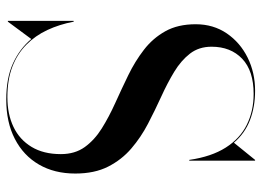

<svg xmlns="http://www.w3.org/2000/svg" viewBox="-128 -672 815 598"><g transform="rotate(90 279.0 -372.5)"><path d="M290 15Q222.5 15 176.8 -6Q131 -27 101 -63L47 10H44.5V-195H47Q55.5 -150.5 73 -113Q90.5 -75.5 118.8 -47.5Q147 -19.5 187.2 -4Q227.5 11.5 282 11.5Q335 11.5 374.8 -7.5Q414.5 -26.5 437 -63.8Q459.5 -101 459.5 -155Q459.5 -199 437.5 -229.5Q415.5 -260 379.5 -282.5Q343.5 -305 300.2 -324.5Q257 -344 213.8 -365Q170.5 -386 134.5 -413.8Q98.5 -441.5 76.8 -480.5Q55 -519.5 55 -575Q55 -630 83.5 -671.8Q112 -713.5 159 -736.8Q206 -760 262 -760Q312.5 -760 353.8 -744Q395 -728 424 -694L477.5 -760H480V-555H477.5Q467.5 -624 439.2 -668.5Q411 -713 368 -734.2Q325 -755.5 272 -755.5Q200 -755.5 162.5 -719.8Q125 -684 125 -624.5Q125 -585 146.5 -557.2Q168 -529.5 203 -508.2Q238 -487 280.2 -467.8Q322.5 -448.5 364.8 -426.5Q407 -404.5 442 -374.5Q477 -344.5 498.5 -302.2Q520 -260 520 -200Q520 -135 492 -86.8Q464 -38.5 412.2 -11.8Q360.5 15 290 15Z"/></g></svg>

Font: Bodoni Moda 72pt
Style: Regular
Weight: 400
Designer: Owen Earl
Foundry: indestructible type
Version: Version 2.005